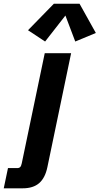

<svg xmlns="http://www.w3.org/2000/svg" viewBox="-99 -810 529 1020"><path d="M-79.1 190.4 -56.6 83H-7.8Q2.9 83 8.3 77.4Q13.7 71.8 16.6 57.6L138.7 -527.3H278.8L152.8 77.6Q141.1 134.8 109.4 162.6Q77.6 190.4 21.5 190.4ZM140.6 -589.4 49.8 -649.4 187 -790H323.7L410.2 -634.8L300.8 -589.4L248.5 -727.5Z"/></svg>

Font: Schibsted Grotesk
Style: Bold Italic
Weight: 700
Italic angle: -12°
Designer: Bakken & Baeck AS, Henrik Kongsvoll
Foundry: Schibsted ASA
Version: Version 1.100;gftools[0.9.25]